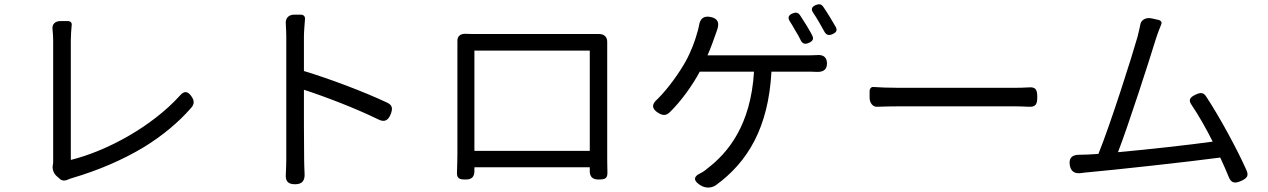

<svg xmlns="http://www.w3.org/2000/svg" viewBox="-20 -833 5890 892"><path d="M646 -148C733 -201 808 -263 869 -333C883 -349 883 -365 871 -383C853 -410 836 -413 815 -388C688 -248 482 -133 309 -90C309 -140 309 -553 309 -646C309 -667 311 -694 313 -716C315 -727 308 -735 295 -735H267H260C235 -735 221 -719 224 -697C226 -679 227 -659 227 -646C227 -553 227 -146 227 -85C227 -79 227 -74 226 -69C221 -50 228 -28 244 -14L259 -1C268 7 281 8 294 2C302 -2 310 -4 316 -6C438 -42 549 -90 646 -148Z M1392 -254V-416C1488 -385 1632 -330 1738 -278C1766 -264 1783 -273 1795 -302C1805 -328 1804 -344 1779 -356C1673 -406 1509 -468 1392 -503V-663C1392 -686 1395 -717 1397 -745C1398 -757 1390 -765 1377 -765H1350H1347C1320 -765 1304 -747 1308 -719C1309 -698 1310 -678 1310 -663C1310 -580 1310 -147 1310 -92C1310 -72 1309 -49 1308 -26C1305 8 1317 23 1351 23C1384 23 1397 6 1395 -27C1394 -50 1393 -75 1393 -92Z M2586 -56H2720V-41C2719 -13 2732 1 2760 1C2790 1 2803 -3 2802 -33C2801 -61 2801 -98 2801 -118C2801 -155 2801 -556 2801 -601C2801 -612 2801 -625 2801 -637C2802 -661 2787 -676 2760 -675C2743 -675 2728 -675 2717 -675C2669 -675 2243 -675 2190 -675C2177 -675 2162 -675 2144 -676C2117 -677 2104 -663 2105 -642C2105 -627 2105 -613 2105 -601C2105 -564 2105 -159 2105 -119C2105 -97 2104 -60 2103 -32C2102 -3 2115 1 2144 1C2173 1 2185 -13 2184 -42V-56H2452ZM2452 -132H2184V-598H2452H2720V-132Z M3727 -715C3717 -731 3706 -748 3697 -762C3688 -775 3678 -777 3663 -771C3643 -763 3638 -751 3650 -733C3658 -720 3667 -706 3675 -691C3685 -676 3693 -660 3700 -646C3708 -629 3721 -626 3738 -634C3756 -642 3762 -652 3753 -669C3746 -684 3736 -699 3727 -715ZM3836 -753C3826 -770 3815 -786 3805 -801C3796 -814 3786 -816 3771 -810C3751 -802 3746 -790 3759 -772C3767 -760 3776 -746 3784 -732C3793 -717 3802 -701 3810 -686C3819 -670 3830 -667 3847 -674C3865 -682 3872 -692 3862 -709C3854 -723 3845 -738 3836 -753ZM3357 -500H3483C3468 -251 3362 -123 3266 -50C3256 -41 3244 -33 3230 -26C3203 -13 3202 5 3226 22L3233 27C3256 42 3284 42 3305 28C3454 -80 3550 -240 3564 -500H3731C3742 -500 3758 -500 3775 -499C3804 -498 3822 -509 3822 -538C3822 -568 3804 -580 3774 -577C3758 -576 3742 -576 3731 -576H3499H3267C3283 -612 3295 -647 3305 -675C3307 -680 3309 -686 3311 -692C3323 -725 3317 -747 3282 -754C3248 -761 3232 -746 3227 -712C3225 -702 3223 -693 3220 -684C3210 -646 3192 -596 3165 -547C3138 -499 3089 -427 3035 -373C3006 -349 3007 -327 3039 -308C3059 -296 3074 -295 3091 -311C3142 -360 3197 -436 3231 -500Z M4425 -339C4542 -339 4658 -339 4694 -339C4717 -339 4740 -338 4758 -337C4791 -335 4799 -348 4799 -381C4799 -415 4793 -430 4759 -427C4741 -426 4719 -425 4693 -425C4621 -425 4229 -425 4156 -425C4109 -425 4065 -427 4035 -429C4028 -429 4020 -422 4020 -409V-382V-379C4020 -352 4038 -335 4056 -337C4085 -338 4120 -339 4156 -339C4193 -339 4309 -339 4425 -339Z M5337 -64C5454 -77 5574 -91 5649 -101C5664 -69 5677 -39 5688 -12C5699 17 5716 21 5745 8C5772 -4 5783 -15 5771 -42C5728 -139 5646 -290 5584 -384C5571 -404 5558 -404 5536 -394C5508 -381 5499 -369 5517 -344C5548 -298 5583 -237 5614 -175C5506 -160 5318 -139 5174 -126C5223 -253 5320 -554 5348 -646C5358 -678 5367 -700 5375 -720C5379 -730 5374 -738 5360 -741L5333 -747L5328 -748C5302 -753 5281 -739 5278 -720C5275 -705 5271 -687 5265 -663C5238 -567 5138 -253 5083 -118L5034 -115C5021 -115 5008 -114 4995 -114C4961 -114 4945 -100 4950 -66C4955 -36 4973 -25 5003 -29C5016 -31 5028 -32 5039 -33C5105 -39 5219 -51 5337 -64Z"/></svg>

Font: GenSenRounded2 TW R
Style: Regular
Weight: 400
Version: Version 2.100;PS 2.1;hotconv 16.6.51;makeotf.lib2.5.65220 DE